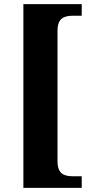

<svg xmlns="http://www.w3.org/2000/svg" viewBox="-20 -780 449 928"><path d="M93 128H375V72H335C293 72 258 63 258 0V-632C258 -695 293 -704 335 -704H375V-760H93Z"/></svg>

Font: Noto Serif Georgian SemiCondensed ExtraBold
Style: Regular
Weight: 800
Width: 4
Designer: Monotype Design Team, Akaki Razmadze
Foundry: Google LLC
Version: Version 2.003